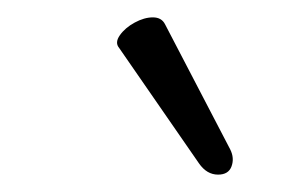

<svg xmlns="http://www.w3.org/2000/svg" viewBox="-20 -698 346 221"><path d="M231 -497Q218 -497 209 -510L117 -643Q112 -649 118 -657.5Q124 -666 135 -672Q146 -678 156 -678Q166 -678 170 -670L245 -526Q250 -516 246.5 -506.5Q243 -497 231 -497Z"/></svg>

Font: Junicode SmExp
Style: Regular
Weight: 400
Width: 6
Designer: Peter S. Baker
Version: Version 2.205; ttfautohint (v1.8.4)